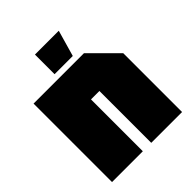

<svg xmlns="http://www.w3.org/2000/svg" viewBox="-204 -849 969 969"><g transform="rotate(-45 280.0 -365.0)"><path d="M30 0V-560H390L530 -420V0H310V-370H250V0ZM210 -590V-730H380L340 -590Z"/></g></svg>

Font: Tektur Condensed Black
Style: Regular
Weight: 900
Width: 3
Designer: Adam Jagosz
Foundry: Adam Jagosz
Version: Version 1.005;gftools[0.9.30]